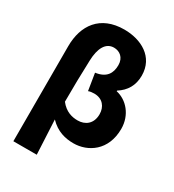

<svg xmlns="http://www.w3.org/2000/svg" viewBox="-235 -945 1161 1280"><g transform="rotate(30 346.0 -305.5)"><path d="M71 202H251C247 115 243 29 238 -62C296 -1 363 14 424 14C534 14 653 -61 653 -229C653 -335 584 -413 501 -431V-436C561 -474 594 -529 594 -604C594 -749 469 -813 341 -813C155 -813 71 -690 71 -529ZM372 -132C329 -132 279 -144 237 -198C237 -307 239 -412 243 -519C246 -612 277 -674 341 -674C384 -674 424 -646 424 -587C424 -525 397 -477 314 -466L335 -336C348 -341 363 -343 380 -343C445 -343 479 -297 479 -241C479 -166 429 -132 372 -132Z"/></g></svg>

Font: Source Han Sans HK Heavy
Style: Regular
Weight: 900
Designer: Ryoko NISHIZUKA 西塚涼子 (kana, bopomofo & ideographs); Paul D. Hunt (Latin, Greek & Cyrillic); Sandoll Communications 산돌커뮤니
Foundry: Adobe
Version: Version 2.000;hotconv 1.0.107;makeotfexe 2.5.65593